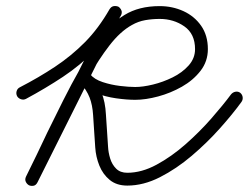

<svg xmlns="http://www.w3.org/2000/svg" viewBox="-20 -588 815 629"><path d="M36 -273Q32 -281 34.5 -289.5Q37 -298 45 -302Q107 -334 160.5 -369.5Q214 -405 258.5 -450Q303 -495 339 -558Q345 -567 353 -568Q361 -569 368 -566Q374 -562 377.5 -554.5Q381 -547 376 -538Q308 -401 239.5 -264Q171 -127 103 9Q98 19 90 20.5Q82 22 75 19Q68 15 64.5 7.5Q61 0 65 -9Q83 -45 100.5 -81.5Q118 -118 135 -154Q161 -207 187 -259Q213 -311 242 -362Q272 -416 306.5 -463Q341 -510 388 -539Q435 -568 503 -568Q545 -568 581 -551.5Q617 -535 639 -503.5Q661 -472 661 -427Q661 -387 637 -356Q613 -325 576 -304Q539 -283 498 -272Q457 -261 423 -261Q395 -261 360 -266Q325 -271 293 -283.5Q261 -296 242 -318Q236 -326 237.5 -334.5Q239 -343 245 -348Q251 -353 259.5 -353Q268 -353 274 -345Q300 -315 312.5 -284.5Q325 -254 327 -213Q329 -187 330.5 -160.5Q332 -134 334 -107Q335 -88 341 -68.5Q347 -49 360.5 -35.5Q374 -22 397 -22Q444 -22 493 -48.5Q542 -75 588 -115.5Q634 -156 672.5 -200Q711 -244 737 -279Q743 -286 751.5 -287.5Q760 -289 767 -284Q774 -278 775 -269.5Q776 -261 771 -254Q742 -214 700 -167Q658 -120 608 -77.5Q558 -35 504 -7.5Q450 20 397 20Q362 20 339.5 1.5Q317 -17 305.5 -45.5Q294 -74 292 -105Q290 -131 288.5 -157.5Q287 -184 285 -211Q283 -244 273.5 -268.5Q264 -293 242 -318Q236 -326 237.5 -334.5Q239 -343 245 -348Q251 -353 259.5 -353Q268 -353 275 -345Q289 -328 316.5 -319Q344 -310 373 -306.5Q402 -303 423 -303Q448 -303 481 -311Q514 -319 545.5 -334.5Q577 -350 598 -373.5Q619 -397 619 -427Q619 -477 584 -501.5Q549 -526 503 -526Q479 -526 456 -522Q433 -518 412 -506Q374 -485 338.5 -439Q303 -393 272 -337Q241 -281 216 -227.5Q191 -174 173 -136Q156 -100 138 -63.5Q120 -27 103 9Q98 19 90 20.5Q82 22 75 19Q68 15 64.5 7.5Q61 0 65 -9Q134 -146 202 -283Q270 -420 339 -557Q343 -566 351.5 -567Q360 -568 367 -565Q374 -561 377.5 -553.5Q381 -546 376 -537Q338 -471 290.5 -422.5Q243 -374 186.5 -336.5Q130 -299 65 -264Q57 -260 48.5 -263Q40 -266 36 -273Z"/></svg>

Font: FRB American Cursive Medium
Style: Italic
Weight: 500
Italic angle: -25°
Version: Version 2.0;Modular Font Editor K font №1